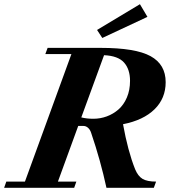

<svg xmlns="http://www.w3.org/2000/svg" viewBox="-45 -890 836 910"><path d="M439.9 -710 415 -748 618.2 -870.1 653.8 -810.1ZM-25.4 0 -15.1 -29.3H73.2L293.5 -633.8H169.9L180.7 -663.1H431.6Q597.2 -663.1 668.7 -623.8Q740.2 -584.5 740.2 -500.5Q740.2 -423.8 687.5 -372.1Q634.8 -320.3 538.1 -301.3Q561 -174.3 595.2 -88.4Q608.9 -55.2 630.6 -42.2Q652.3 -29.3 694.8 -29.3L684.1 0H459.5Q431.6 -129.4 386.7 -261.2Q381.8 -275.9 372.1 -284.4Q362.3 -293 351.1 -293H325.7L229.5 -29.3H316.9L306.6 0ZM571.3 -506.8Q571.3 -561.5 543 -593.5Q514.6 -625.5 448.2 -628.4L340.3 -333.5Q366.2 -327.1 397 -327.1Q430.7 -327.1 461.2 -338.4Q491.7 -349.6 516.6 -371.3Q541.5 -393.1 556.4 -428Q571.3 -462.9 571.3 -506.8Z"/></svg>

Font: Elstob ExtraBold
Style: Italic
Weight: 800
Italic angle: -20°
Designer: Peter S. Baker
Version: Version 1.015